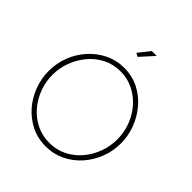

<svg xmlns="http://www.w3.org/2000/svg" viewBox="-244 -1078 1243 1243"><g transform="rotate(45 377.5 -456.5)"><path d="M378 5Q304 5 243 -25.5Q182 -56 138 -107Q94 -158 70 -222.5Q46 -287 46 -355Q46 -426 71 -490.5Q96 -555 141.5 -605.5Q187 -656 247.5 -685.5Q308 -715 378 -715Q452 -715 513 -684Q574 -653 617.5 -601Q661 -549 685 -485Q709 -421 709 -355Q709 -283 684 -218.5Q659 -154 614 -103.5Q569 -53 508.5 -24Q448 5 378 5ZM81 -355Q81 -291 103 -232.5Q125 -174 164.5 -128Q204 -82 258.5 -55Q313 -28 378 -28Q444 -28 499 -56Q554 -84 593 -131Q632 -178 653 -236Q674 -294 674 -355Q674 -419 652 -477.5Q630 -536 590 -582Q550 -628 495.5 -655Q441 -682 378 -682Q311 -682 256.5 -654Q202 -626 163 -579Q124 -532 102.5 -474Q81 -416 81 -355ZM389 -826 365 -839 427 -918H472Z"/></g></svg>

Font: Raleway Thin ExtraLight
Style: Regular
Weight: 250
Version: Version 4.026